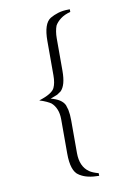

<svg xmlns="http://www.w3.org/2000/svg" viewBox="-94 -738 669 978"><g transform="rotate(-10 240.0 -249.5)"><path d="M240.2 159.2H237.8ZM337.9 181.2Q275.4 180.7 241.2 159.2H240.2Q240.2 158.7 236.3 155.8H235.4Q197.3 131.8 197.3 41V-136.2Q197.3 -165.5 188.2 -187.7Q179.2 -210 162.6 -224.1Q154.8 -229.5 140.4 -236.3Q126 -243.2 104 -250Q172.9 -271.5 186 -299.8Q197.3 -323.7 197.3 -362.8V-541Q197.3 -631.3 235.4 -654.8Q253.4 -665.5 277.3 -672.9Q301.3 -680.2 332 -680.2H337.9V-666.5Q307.1 -658.7 286.6 -643.1Q266.1 -627.4 256.8 -609.9Q252 -597.2 249.3 -580.8Q246.6 -564.5 246.6 -545.9V-377.9Q246.6 -302.7 218.3 -275.9L198.7 -262.7L166 -250L162.6 -249H162.1Q218.3 -235.4 233.9 -202.6L241.7 -177.2Q244.1 -165 245.4 -150.9Q246.6 -136.7 246.6 -121.1V46.9Q246.6 117.2 291 147.9Q299.3 153.8 311.5 158.7Q323.7 163.6 337.9 167.5Z"/></g></svg>

Font: Atsinvsda
Style: Italic
Weight: 400
Italic angle: -12°
Designer: Al Webster
Foundry: Al Webster and Michael Everson
Version: Version 2.000